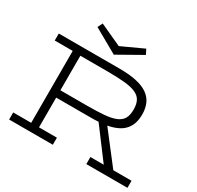

<svg xmlns="http://www.w3.org/2000/svg" viewBox="-182 -1087 1328 1297"><g transform="rotate(30 481.5 -439.0)"><path d="M642.1 -55.2H746.1L570.8 -289.1Q557.6 -288.1 543.5 -287.6Q529.3 -287.1 514.2 -287.1H241.2V-55.2H380.9V0H40V-55.2H180.2V-616.2H40V-670.9H514.2Q590.8 -670.9 645.5 -658.9Q700.2 -647 734.9 -622.8Q769.5 -598.6 785.6 -562.5Q801.8 -526.4 801.8 -478Q801.8 -402.8 762.2 -357.7Q722.7 -312.5 634.8 -295.9L820.8 -55.2H962.9V0H642.1ZM734.9 -478Q734.9 -521 720.5 -547.6Q706.1 -574.2 672.6 -588.9Q639.2 -603.5 584.5 -608.6Q529.8 -613.8 449.2 -613.8H241.2V-344.2H446.8Q527.3 -344.2 582.3 -348.9Q637.2 -353.5 671.1 -367.9Q705.1 -382.3 720 -408.4Q734.9 -434.6 734.9 -478ZM622.1 -839.8 433.1 -732.9 244.1 -839.8 263.2 -877.9 433.1 -799.8 603 -877.9Z"/></g></svg>

Font: Stint Ultra Expanded
Style: Regular
Weight: 400
Width: 7
Designer: Astigmatic (AOETI)
Foundry: Astigmatic (AOETI)
Version: Version 1.000